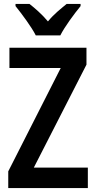

<svg xmlns="http://www.w3.org/2000/svg" viewBox="-20 -957 488 977"><path d="M162 -777H287C309 -821 358 -887 390 -926V-937H319C288 -911 256 -887 224 -848C194 -884 157 -916 130 -937H59V-926C92 -885 141 -819 162 -777ZM427 0V-104H152L420 -628V-714H28V-611H289L22 -85V0Z"/></svg>

Font: Noto Sans Gujarati UI Condensed SemiBold
Style: Regular
Weight: 600
Width: 3
Designer: Jelle Bosma - Monotype Design Team, Universal Thirst
Foundry: Monotype Imaging Inc.
Version: Version 2.106